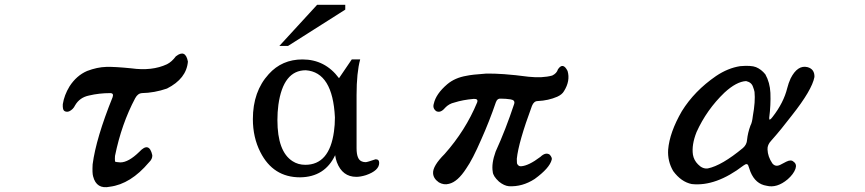

<svg xmlns="http://www.w3.org/2000/svg" viewBox="-20 -724 3596 798"><path d="M711 -490Q751 -521 761 -468Q755 -397 674 -356Q622 -338 569 -337Q553 -336 542 -316Q485 -209 458 -76Q457 -65 458 -53Q460 -50 480 -49Q514 -49 559 -93Q600 -137 613 -79Q614 -63 599 -49Q523 41 437 52Q381 64 367 9Q363 -4 365 -41Q379 -149 448 -320Q454 -337 438 -337Q392 -337 350 -327Q311 -319 292 -286Q284 -269 267 -261Q254 -257 246 -264Q240 -270 241 -291Q247 -329 269 -365Q298 -410 342 -429Q384 -445 422 -446Q456 -447 526 -440Q612 -428 674 -457Q694 -467 711 -490Z M1415 -684 1177 -533H1141L1298 -704H1415ZM1556 -47Q1556 -15 1501 4Q1478 11 1461 11Q1403 11 1380 -50Q1375 -64 1373 -79Q1330 12 1227 13Q1115 13 1062 -92Q1031 -153 1031 -229Q1031 -344 1097 -416Q1152 -477 1237 -477Q1331 -477 1389 -399L1442 -477H1477Q1462 -422 1462 -329V-108Q1462 -61 1484 -53Q1491 -50 1500 -50Q1506 -50 1541 -62Q1556 -62 1556 -47ZM1372 -236Q1363 -424 1251 -432Q1157 -432 1137 -288Q1133 -258 1133 -225Q1133 -94 1196 -54Q1219 -39 1249 -39Q1349 -39 1368 -177Q1372 -205 1372 -236Z M2299 -436Q2320 -467 2339 -429Q2351 -388 2324 -345Q2316 -331 2296 -322Q2259 -306 2215 -304Q2199 -304 2191 -284Q2135 -133 2128 -64Q2128 -44 2130 -42Q2136 -32 2146 -33Q2177 -35 2226 -72Q2248 -93 2265 -81Q2276 -68 2273 -60Q2264 -25 2202 20Q2151 53 2095 50Q2075 48 2054 31Q2029 8 2028 -10Q2022 -44 2040 -94Q2082 -186 2117 -292Q2122 -308 2102 -311Q2082 -314 2063 -314Q2047 -316 2041 -299Q2014 -220 1980 -144Q1944 -61 1918 -24Q1882 32 1846 40Q1825 46 1804 34Q1781 18 1780 -4Q1778 -34 1828 -84Q1915 -182 1963 -298Q1969 -314 1949 -313Q1903 -309 1869 -298Q1846 -293 1830 -276Q1811 -253 1793 -262Q1777 -274 1783 -293Q1792 -334 1839 -374Q1871 -401 1919 -409Q1941 -414 1999 -418Q2063 -420 2177 -405Q2235 -399 2275 -410Q2294 -419 2299 -436Z M3056 -449Q3102 -453 3122 -445Q3144 -436 3161 -415Q3180 -381 3182 -338Q3184 -288 3177 -234Q3176 -218 3191 -238Q3237 -297 3252 -358Q3257 -378 3266 -398Q3295 -455 3336 -445Q3366 -437 3365 -404Q3355 -350 3271 -244Q3226 -185 3185 -139Q3169 -122 3170 -103Q3171 -73 3190 -45Q3203 -29 3223 -39L3248 -52Q3268 -62 3278 -52Q3293 -42 3286 -22Q3278 0 3254 21Q3209 59 3166 48Q3120 41 3099 -10L3091 -33Q3087 -49 3070 -36Q2955 52 2855 41Q2811 32 2778 -13Q2754 -54 2757 -102Q2763 -174 2814 -262Q2866 -346 2956 -408Q3005 -441 3056 -449ZM3081 -387Q3041 -385 2991 -339Q2917 -268 2875 -175Q2854 -122 2860 -81Q2864 -58 2881 -41Q2900 -21 2922 -24Q2980 -36 3068 -109Q3084 -123 3085 -143Q3088 -172 3099 -202Q3106 -214 3109 -242Q3120 -302 3116 -342Q3114 -352 3110 -362Q3104 -382 3081 -387Z"/></svg>

Font: cwTeXKai
Style: Medium
Weight: 500
Version: Version 1.17